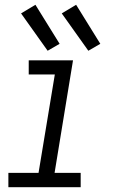

<svg xmlns="http://www.w3.org/2000/svg" viewBox="-20 -782 472 802"><path d="M15 0H317V-60H208L285 -530H100V-471H209L141 -60H15ZM349 -570 399 -599 298 -762 238 -726ZM179 -570 229 -599 128 -762 68 -726Z"/></svg>

Font: Iosevka Sparkle Light Oblique
Style: Regular
Weight: 300
Italic angle: -9°
Designer: Belleve Invis
Foundry: Belleve Invis
Version: Version 4.5.0; ttfautohint (v1.8.3)